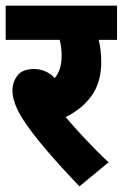

<svg xmlns="http://www.w3.org/2000/svg" viewBox="-20 -642 434 679"><path d="M364 -68 261 17Q193 -54 143.5 -112Q94 -170 63 -217Q24 -277 24 -322Q24 -351 41.5 -374.5Q59 -398 101 -398Q142 -398 174 -366Q198 -396 198 -444Q198 -476 191 -501H0V-622H394V-501H329Q333 -486 335.5 -466.5Q338 -447 338 -422Q338 -351 304 -303.5Q270 -256 212 -228Q242 -193 281.5 -150.5Q321 -108 364 -68Z"/></svg>

Font: Noto Sans Devanagari Condensed ExtraBold
Style: Regular
Weight: 800
Width: 3
Designer: Jelle Bosma - Monotype Design Team
Foundry: Monotype Imaging Inc.
Version: Version 2.004; ttfautohint (v1.8.4.7-5d5b)